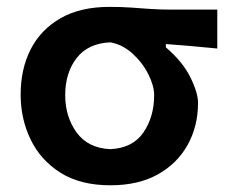

<svg xmlns="http://www.w3.org/2000/svg" viewBox="-20 -526 679 558"><path d="M301 12.5Q213.5 12.5 155.5 -24.2Q97.5 -61 68.8 -121Q40 -181 40 -251Q40 -325.5 69.2 -382.8Q98.5 -440 156 -473Q213.5 -506 298 -506Q334 -506 361.2 -504Q388.5 -502 416.8 -500Q445 -498 484 -498H611.5V-385Q576 -388.5 538.8 -391.8Q501.5 -395 462 -398V-388.5Q511 -346.5 533.2 -301.5Q555.5 -256.5 555.5 -227Q555.5 -159.5 525.5 -105.2Q495.5 -51 438.8 -19.2Q382 12.5 301 12.5ZM300.5 -92.5Q365.5 -95.5 396.8 -141Q428 -186.5 428 -249.5Q428 -276.5 411.2 -310Q394.5 -343.5 365.5 -370Q336.5 -396.5 300.5 -403Q235.5 -400 202.5 -357Q169.5 -314 169.5 -249.5Q169.5 -187 202.5 -141.2Q235.5 -95.5 300.5 -92.5Z"/></svg>

Font: Commissioner Loud SemiBold
Style: Regular
Weight: 600
Designer: Kostas Bartsokas
Foundry: Kostas Bartsokas
Version: Version 1.000; ttfautohint (v1.8.3)